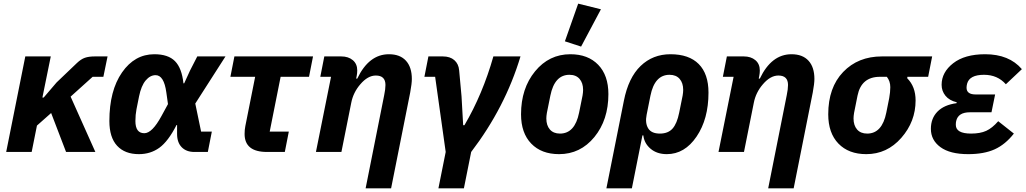

<svg xmlns="http://www.w3.org/2000/svg" viewBox="-20 -835 5635 1055"><path d="M343 0 261 -214 183 -145 154 0H14L119 -525H259L213 -299H220L291 -382L403 -489Q425 -510 446.5 -517.5Q468 -525 501 -525H571L548 -413H489L368 -304L504 0Z M1144 -112 1122 0H1048Q1004 0 978.5 -26Q953 -52 953 -99V-148H950Q904 -58 855.5 -23Q807 12 743 12Q666 12 623.5 -34Q581 -80 581 -170Q581 -337 650.5 -437Q720 -537 828 -537Q904 -537 941.5 -499Q979 -461 988 -377H992L1024 -447L1064 -525H1219L1053 -266L1085 -112ZM773 -103Q816 -103 867 -197L903 -263L894 -327Q881 -422 835 -422Q805 -422 780.5 -393Q756 -364 744 -305L730 -235Q724 -204 724 -170Q724 -103 773 -103Z M1545 0H1447Q1324 0 1324 -99Q1324 -122 1328 -142L1382 -413H1246L1268 -525H1700L1678 -413H1522L1462 -112H1567Z M1856 0H1716L1799 -413H1740L1762 -525H1855Q1894 -525 1918.5 -504.5Q1943 -484 1943 -448Q1943 -433 1940 -418L1937 -403H1943Q2007 -537 2117 -537Q2178 -537 2210.5 -501.5Q2243 -466 2243 -401Q2243 -376 2234 -327L2129 200H1989L2091 -312Q2098 -345 2098 -368Q2098 -420 2045 -420Q2001 -420 1960 -372Q1921 -327 1910 -270Z M2389 200 2429 0 2371 -413H2312L2334 -525H2413Q2453 -525 2476.5 -504.5Q2500 -484 2503 -448L2516 -306L2525 -147H2532Q2632 -317 2691 -525H2840Q2756 -245 2569 0L2529 200Z M3282 -784 3173 -579 3084 -608 3157 -815ZM3052 12Q2955 12 2899 -46Q2843 -104 2843 -207Q2843 -349 2920 -443Q2997 -537 3114 -537Q3211 -537 3267 -479Q3323 -421 3323 -318Q3323 -176 3246 -82Q3169 12 3052 12ZM3057 -101Q3139 -101 3162 -216L3181 -310Q3184 -328 3184 -341Q3184 -379 3164.5 -401.5Q3145 -424 3109 -424Q3027 -424 3004 -309L2985 -215Q2982 -197 2982 -184Q2982 -146 3001.5 -123.5Q3021 -101 3057 -101Z M3312 200 3408 -281Q3433 -408 3500 -472.5Q3567 -537 3664 -537Q3766 -537 3819.5 -483Q3873 -429 3873 -326Q3873 -181 3807.5 -84.5Q3742 12 3644 12Q3590 12 3555 -17.5Q3520 -47 3515 -91H3510L3452 200ZM3606 -101Q3651 -101 3675.5 -128.5Q3700 -156 3712 -216L3731 -310Q3734 -328 3734 -341Q3734 -379 3714.5 -401.5Q3695 -424 3659 -424Q3577 -424 3554 -309L3533 -204Q3524 -159 3541.5 -130Q3559 -101 3606 -101Z M4068 0H3928L4011 -413H3952L3974 -525H4067Q4106 -525 4130.5 -504.5Q4155 -484 4155 -448Q4155 -433 4152 -418L4149 -403H4155Q4219 -537 4329 -537Q4390 -537 4422.5 -501.5Q4455 -466 4455 -401Q4455 -376 4446 -327L4341 200H4201L4303 -312Q4310 -345 4310 -368Q4310 -420 4257 -420Q4213 -420 4172 -372Q4133 -327 4122 -270Z M5080 -413H4966L4965 -405Q5011 -359 5011 -283Q5011 -167 4932.5 -77.5Q4854 12 4740 12Q4643 12 4587 -46Q4531 -104 4531 -207Q4531 -354 4613 -439.5Q4695 -525 4826 -525H5102ZM4853 -413H4815Q4713 -413 4692 -310L4673 -215Q4670 -197 4670 -184Q4670 -146 4689.5 -123.5Q4709 -101 4745 -101Q4827 -101 4850 -216L4866 -296Q4872 -329 4872 -356Q4872 -389 4853 -413Z M5465 -169 5551 -101Q5504 -41 5445.5 -14.5Q5387 12 5300 12Q5200 12 5147.5 -26.5Q5095 -65 5095 -127Q5095 -185 5131.5 -222Q5168 -259 5236 -268L5237 -273Q5196 -283 5175 -309Q5154 -335 5154 -369Q5154 -438 5217.5 -487.5Q5281 -537 5393 -537Q5525 -537 5595 -455L5507 -372Q5461 -424 5387 -424Q5307 -424 5294 -375Q5291 -363 5291 -353Q5291 -316 5341 -316H5448L5428 -218H5309Q5245 -218 5234 -170Q5232 -162 5232 -149Q5232 -101 5316 -101Q5366 -101 5399 -116Q5432 -131 5465 -169Z"/></svg>

Font: Aneliza
Style: Bold Italic
Weight: 700
Italic angle: -11.31°
Designer: Mike Abbink, Paul van der Laan, Pieter van Rosmalen
Foundry: Bold Monday
Version: Version 3.0